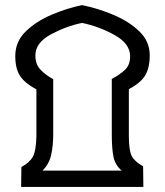

<svg xmlns="http://www.w3.org/2000/svg" viewBox="-20 -734 648 754"><path d="M543 0 542 -81Q509 -99 497.5 -121Q486 -143 486 -201V-384Q532 -408 550 -437.5Q568 -467 568 -517Q568 -571 528 -610Q488 -649 427 -675Q366 -701 302 -714Q244 -702 183.5 -676.5Q123 -651 81.5 -611Q40 -571 40 -514Q40 -464 59 -435.5Q78 -407 123 -383V-201Q122 -143 109.5 -119.5Q97 -96 64 -78L63 0ZM189 -207V-423Q158 -440 138.5 -461Q119 -482 119 -516Q119 -566 179 -598.5Q239 -631 302 -644Q367 -631 429 -597Q491 -563 491 -513Q491 -479 471 -460Q451 -441 419 -424V-206Q419 -148 426 -116.5Q433 -85 458 -64H147Q173 -90 181 -126Q189 -162 189 -207Z"/></svg>

Font: Noto Sans Arabic Condensed Black
Style: Regular
Weight: 900
Width: 3
Designer: Nadine Chahine
Foundry: Monotype Imaging Inc.
Version: 1.001